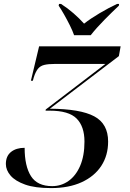

<svg xmlns="http://www.w3.org/2000/svg" viewBox="-20 -951 666 982"><path d="M241 11Q159 11 108.5 -7Q58 -25 34 -53Q10 -81 10 -112Q10 -153 36.5 -174Q63 -195 106 -195Q106 -101 138.5 -50Q171 1 247 1Q293 1 330.5 -25.5Q368 -52 390 -103Q412 -154 412 -227Q412 -304 372 -344.5Q332 -385 234 -385H213L214 -391L519 -624H261Q227 -624 206.5 -619Q186 -614 174 -599Q162 -584 153 -556L148 -538H138L180 -714H597L588 -664L235 -395Q391 -394 462 -356Q533 -318 533 -227Q533 -156 498 -102.5Q463 -49 397.5 -19Q332 11 241 11ZM359 -771Q351 -794 337 -822Q323 -850 308 -876.5Q293 -903 280 -922L282 -931H292Q325 -910 356 -883Q387 -856 410 -830Q443 -856 489.5 -883.5Q536 -911 579 -931H589L588 -922Q555 -891 514 -849.5Q473 -808 444 -771Z"/></svg>

Font: Noto Serif Display Medium
Style: Italic
Weight: 500
Italic angle: -12°
Designer: Monotype Design Team
Foundry: Monotype Imaging Inc.
Version: Version 2.009